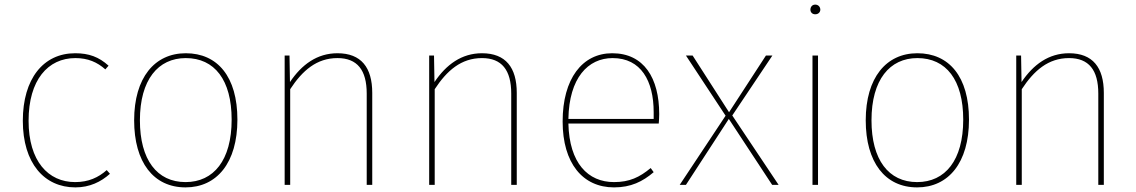

<svg xmlns="http://www.w3.org/2000/svg" viewBox="-20 -802 4929 833"><path d="M306 -571C168 -571 79 -460 79 -278C79 -94 172 11 307 11C369 11 418 -13 457 -48L443 -64C407 -32 364 -12 306 -12C189 -12 104 -103 104 -278C104 -455 188 -550 307 -550C362 -550 402 -532 437 -501L451 -517C409 -555 366 -571 306 -571Z M786 -571C651 -571 562 -465 562 -280C562 -98 646 11 785 11C921 11 1010 -96 1010 -283C1010 -469 924 -571 786 -571ZM786 -550C911 -550 985 -455 985 -283C985 -107 907 -12 785 -12C661 -12 587 -109 587 -280C587 -456 666 -550 786 -550Z M1444 -571C1356 -571 1289 -522 1238 -446L1236 -561H1215V0H1239V-415C1292 -496 1354 -550 1444 -550C1530 -550 1571 -498 1571 -396V0H1595V-399C1595 -509 1547 -571 1444 -571Z M2071 -571C1983 -571 1916 -522 1865 -446L1863 -561H1842V0H1866V-415C1919 -496 1981 -550 2071 -550C2157 -550 2198 -498 2198 -396V0H2222V-399C2222 -509 2174 -571 2071 -571Z M2840 -307C2840 -463 2774 -571 2636 -571C2506 -571 2421 -460 2421 -275C2421 -94 2508 11 2644 11C2717 11 2768 -14 2816 -55L2803 -73C2755 -33 2711 -12 2644 -12C2531 -12 2450 -94 2446 -266H2838C2839 -278 2840 -292 2840 -307ZM2816 -286H2446C2449 -464 2531 -550 2638 -550C2761 -550 2816 -451 2816 -315Z M3157 -301 3331 -561H3303L3143 -315L2985 -561H2956L3128 -300L2929 0H2956L3142 -286L3330 0H3358Z M3517 -782C3503 -782 3496 -771 3496 -760C3496 -750 3503 -740 3517 -740C3531 -740 3539 -750 3539 -760C3539 -771 3531 -782 3517 -782ZM3529 -561H3505V0H3529Z M3960 -571C3825 -571 3736 -465 3736 -280C3736 -98 3820 11 3959 11C4095 11 4184 -96 4184 -283C4184 -469 4098 -571 3960 -571ZM3960 -550C4085 -550 4159 -455 4159 -283C4159 -107 4081 -12 3959 -12C3835 -12 3761 -109 3761 -280C3761 -456 3840 -550 3960 -550Z M4618 -571C4530 -571 4463 -522 4412 -446L4410 -561H4389V0H4413V-415C4466 -496 4528 -550 4618 -550C4704 -550 4745 -498 4745 -396V0H4769V-399C4769 -509 4721 -571 4618 -571Z"/></svg>

Font: Glow Sans SC Normal Thin
Style: Regular
Weight: 100
Designer: Ryoko NISHIZUKA (kana, bopomofo & ideographs); Paul D. Hunt (Latin, Greek & Cyrillic); Sandoll Communications, Soo-young
Version: Version 0.93